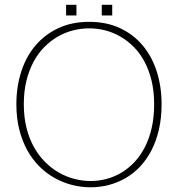

<svg xmlns="http://www.w3.org/2000/svg" viewBox="-20 -773 772 807"><path d="M659.2 -335Q659.2 -408.2 639.2 -471.4Q619.1 -534.7 580.3 -581.3Q541.5 -627.9 484.9 -654.5Q428.2 -681.2 355 -681.2Q281.7 -681.2 224.9 -654.5Q168 -627.9 128.7 -581.3Q89.4 -534.7 69.1 -471.4Q48.8 -408.2 48.8 -335Q48.8 -276.9 61 -228.5Q73.2 -180.2 94.7 -141.4Q116.2 -102.5 145.8 -73.2Q175.3 -43.9 210 -24.7Q244.6 -5.4 283 4.4Q321.3 14.2 360.8 14.2Q400.4 14.2 437.7 4.4Q475.1 -5.4 508.3 -24.7Q541.5 -43.9 569.1 -73.2Q596.7 -102.5 616.7 -141.4Q636.7 -180.2 647.9 -228.5Q659.2 -276.9 659.2 -335ZM627.9 -335Q627.9 -280.8 617.7 -235.8Q607.4 -190.9 589.1 -155Q570.8 -119.1 545.7 -92.3Q520.5 -65.4 490.7 -47.6Q460.9 -29.8 428 -21Q395 -12.2 360.8 -12.2Q326.7 -12.2 292.7 -21Q258.8 -29.8 227.5 -47.6Q196.3 -65.4 169.4 -92.3Q142.6 -119.1 122.6 -155Q102.5 -190.9 91.3 -235.8Q80.1 -280.8 80.1 -335Q80.1 -389.2 91.1 -433.6Q102.1 -478 121.1 -513.4Q140.1 -548.8 166.3 -575.2Q192.4 -601.6 222.9 -619.1Q253.4 -636.7 287.1 -645.3Q320.8 -653.8 355 -653.8Q389.2 -653.8 422.6 -645.3Q456.1 -636.7 486.3 -619.1Q516.6 -601.6 542.7 -575.2Q568.8 -548.8 587.6 -513.4Q606.4 -478 617.2 -433.3Q627.9 -388.7 627.9 -335ZM301.3 -752.9H257.8V-708H301.3ZM451.7 -752.9H407.7V-708H451.7Z"/></svg>

Font: SaysetthaMai Thin
Style: Regular
Weight: 100
Designer: John M. Durdin
Foundry: Lao Script for Windows
Version: Version 1.101